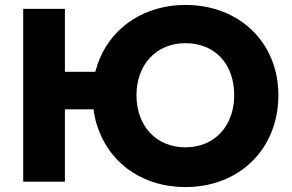

<svg xmlns="http://www.w3.org/2000/svg" viewBox="-20 -736 1182 778"><path d="M74 -700V0H243V-293H359C363 -260 371 -230 383 -201C437 -65 567 22 731 22C952 22 1108 -134 1108 -350C1108 -566 948 -716 731 -716C572 -716 440 -632 384 -498C377 -481 371 -464 366 -445H243V-700ZM533 -350C533 -474 613 -561 731 -561C854 -561 929 -474 929 -350C929 -226 850 -139 731 -139C613 -139 533 -226 533 -350Z"/></svg>

Font: Jost
Style: Bold
Weight: 700
Version: Version 3.710